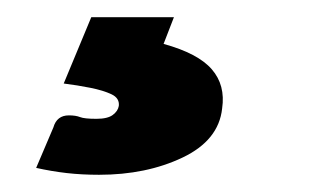

<svg xmlns="http://www.w3.org/2000/svg" viewBox="-20 -29 370 223"><path d="M95 174Q75 174 57.5 172Q40 170 22 166L42 119Q46 105 60 105Q68 105 73 107Q78 109 92 109Q105 109 111 104.5Q117 100 118 94Q119 85 109.5 80.5Q100 76 85 73Q70 70 54 68L86 -9H182L170 22Q210 33 226 51.5Q242 70 238 97Q234 134 192 154Q150 174 95 174Z"/></svg>

Font: Aleo Black
Style: Italic
Weight: 900
Italic angle: -7°
Designer: Alessio Laiso
Foundry: Alessio Laiso
Version: Version 2.001;gftools[0.9.29]